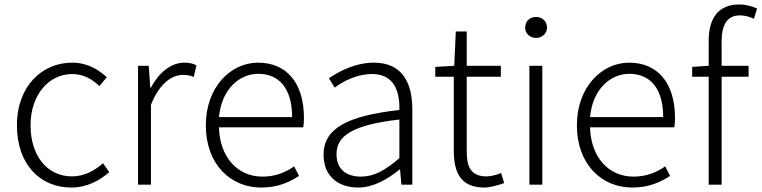

<svg xmlns="http://www.w3.org/2000/svg" viewBox="-20 -828 3415 861"><path d="M300 13C367 13 424 -16 470 -56L442 -96C406 -64 358 -37 303 -37C191 -37 117 -130 117 -266C117 -402 198 -496 304 -496C354 -496 393 -473 426 -442L459 -482C422 -515 374 -547 303 -547C171 -547 56 -444 56 -266C56 -89 161 13 300 13Z M599 0H657V-358C696 -457 753 -492 800 -492C821 -492 831 -490 849 -483L861 -535C844 -544 828 -547 807 -547C745 -547 692 -501 656 -434H654L647 -533H599Z M1151 13C1228 13 1278 -12 1321 -39L1299 -82C1259 -54 1214 -36 1157 -36C1042 -36 965 -127 962 -257H1340C1342 -270 1343 -284 1343 -299C1343 -455 1266 -547 1137 -547C1016 -547 903 -439 903 -266C903 -91 1014 13 1151 13ZM962 -303C973 -425 1051 -497 1138 -497C1231 -497 1290 -432 1290 -303Z M1586 13C1654 13 1718 -24 1772 -68H1774L1780 0H1829V-338C1829 -456 1784 -547 1657 -547C1570 -547 1496 -505 1455 -477L1481 -435C1518 -463 1579 -496 1649 -496C1750 -496 1773 -414 1771 -335C1536 -308 1431 -252 1431 -134C1431 -35 1500 13 1586 13ZM1598 -36C1539 -36 1489 -64 1489 -137C1489 -219 1561 -268 1771 -292V-119C1708 -64 1657 -36 1598 -36Z M2152 13C2176 13 2210 4 2241 -7L2227 -52C2208 -44 2182 -37 2162 -37C2091 -37 2073 -81 2073 -148V-484H2226V-533H2073V-687H2024L2017 -533L1932 -528V-484H2015V-152C2015 -53 2047 13 2152 13Z M2354 0H2412V-533H2354ZM2384 -658C2410 -658 2433 -677 2433 -704C2433 -734 2410 -752 2384 -752C2357 -752 2335 -734 2335 -704C2335 -677 2357 -658 2384 -658Z M2815 13C2892 13 2942 -12 2985 -39L2963 -82C2923 -54 2878 -36 2821 -36C2706 -36 2629 -127 2626 -257H3004C3006 -270 3007 -284 3007 -299C3007 -455 2930 -547 2801 -547C2680 -547 2567 -439 2567 -266C2567 -91 2678 13 2815 13ZM2626 -303C2637 -425 2715 -497 2802 -497C2895 -497 2954 -432 2954 -303Z M3375 -790C3350 -801 3322 -808 3295 -808C3205 -808 3158 -751 3158 -645V-533L3084 -528V-484H3158V0H3216V-484H3337V-533H3216V-642C3216 -717 3241 -759 3298 -759C3318 -759 3339 -754 3361 -744Z"/></svg>

Font: Noto Sans CJK Light
Style: Regular
Weight: 300
Designer: Ryoko NISHIZUKA (kana & ideographs); Paul D. Hunt (Latin, Greek & Cyrillic); Wenlong ZHANG (bopomofo); Sandoll Communica
Foundry: Adobe Systems Incorporated
Version: Version 1.000;PS 1;hotconv 1.0.78;makeotf.lib2.5.61930